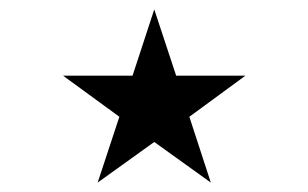

<svg xmlns="http://www.w3.org/2000/svg" viewBox="-20 -619 652 406"><path d="M499 -459 380.4 -372.1 425.8 -232.9 306.2 -318.8 186.5 -232.9 232.4 -372.1 113.3 -459H260.3L306.2 -599.1L352.5 -459Z"/></svg>

Font: Vazirmatn UI Thin
Style: Regular
Weight: 100
Designer: Saber Rastikerdar
Foundry: Saber Rastikerdar
Version: Version 33.003